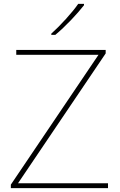

<svg xmlns="http://www.w3.org/2000/svg" viewBox="-20 -1065 618 992"><path d="M414 -1038V-1045H384C355 -1002 290 -931 245 -891V-885H266C319 -929 379 -993 414 -1038ZM538 -93V-118H73L526 -789V-807H64V-782H489L36 -111V-93Z"/></svg>

Font: Noto Sans Telugu UI Thin
Style: Regular
Weight: 100
Designer: Jelle Bosma - Monotype Design Team
Foundry: Monotype Imaging Inc.
Version: Version 2.005